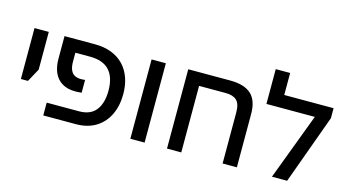

<svg xmlns="http://www.w3.org/2000/svg" viewBox="-83 -1076 2516 1391"><g transform="rotate(15 1175.0 -380.0)"><path d="M74 -213V-595H181V-312L127 -213Z M299 0V-96H542Q627 -96 668 -149Q709 -202 709 -295Q709 -396 661 -447.5Q613 -499 517 -499H345V-595H527Q597 -595 651.5 -574Q706 -553 743.5 -513.5Q781 -474 800 -419.5Q819 -365 819 -298Q819 -211 786.5 -143.5Q754 -76 692.5 -38Q631 0 542 0ZM479 -228Q418 -228 378 -252.5Q338 -277 318.5 -321Q299 -365 299 -425V-595H406V-433Q406 -394 416.5 -370Q427 -346 446.5 -335.5Q466 -325 493 -325Q501 -325 509 -325.5Q517 -326 525 -327V-231Q514 -230 501.5 -229Q489 -228 479 -228Z M952 0V-595H1059V0Z M1541 -595Q1648 -595 1699.5 -548Q1751 -501 1751 -399V0H1644V-382Q1644 -448 1616 -473.5Q1588 -499 1535 -499H1334V0H1227V-595Z M1947 -595H2317V-520L2128 0H2014L2202 -499H1839V-760H1947Z"/></g></svg>

Font: Noto Sans Hebrew Medium
Style: Regular
Weight: 500
Designer: Monotype Design Team
Foundry: Monotype Imaging Inc.
Version: Version 2.003